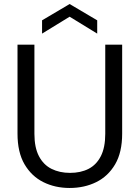

<svg xmlns="http://www.w3.org/2000/svg" viewBox="-20 -922 694 954"><path d="M326 12Q254 12 195.5 -17Q137 -46 102 -105.5Q67 -165 67 -258V-700H151V-257Q151 -189 173.5 -146Q196 -103 236 -83Q276 -63 328 -63Q381 -63 420 -83Q459 -103 481 -146Q503 -189 503 -257V-700H587V-258Q587 -165 552 -105.5Q517 -46 458 -17Q399 12 326 12ZM189 -755V-821L326 -902L463 -821V-755L326 -839Z"/></svg>

Font: DM Sans 10pt
Style: Regular
Weight: 400
Version: Version 4.004;gftools[0.9.30]